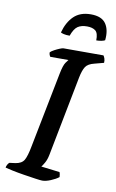

<svg xmlns="http://www.w3.org/2000/svg" viewBox="-109 -957 611 1009"><g transform="rotate(10 197.0 -452.5)"><path d="M191 0Q182 0 154 -4Q126 -8 91.5 -13.5Q57 -19 28.5 -25Q0 -31 -10 -34Q-9 -43 -4 -51Q1 -59 5 -62L36 -66Q70 -71 82.5 -92.5Q95 -114 105 -168L184 -569Q193 -615 204 -630.5Q215 -646 217 -648H120Q118 -651 115.5 -656.5Q113 -662 113 -671Q120 -678 134 -685.5Q148 -693 161.5 -698.5Q175 -704 181 -704H394Q398 -699 401.5 -689Q405 -679 404 -666L355 -653Q321 -645 308.5 -626Q296 -607 288 -567L205 -140Q200 -114 190 -96.5Q180 -79 174 -72L273 -60Q275 -56 276.5 -48Q278 -40 278 -34Q261 -21 235.5 -10.5Q210 0 191 0ZM201 -775Q181 -775 169 -778Q157 -781 153 -784Q168 -840 201.5 -872.5Q235 -905 292 -905Q350 -905 372.5 -872Q395 -839 389 -784Q385 -781 372 -778Q359 -775 343 -775Q344 -814 328 -826.5Q312 -839 283 -839Q253 -839 234 -826.5Q215 -814 201 -775Z"/></g></svg>

Font: Texturina SemiBold
Style: Italic
Weight: 600
Italic angle: -11°
Designer: Guillermo Torres Carreño
Foundry: Omnibus-Type
Version: Version 1.002; ttfautohint (v1.8.3)